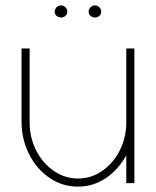

<svg xmlns="http://www.w3.org/2000/svg" viewBox="-20 -680 579 713"><path d="M60 -500H90V-226Q90 -169.5 114.2 -121.5Q138.5 -73.5 180 -45.2Q221.5 -17 270 -17Q318 -17 359.2 -45.2Q400.5 -73.5 424.8 -121.5Q449 -169.5 449 -226V-500H479V0H449V-103Q418 -48 371.5 -17.5Q325 13 270 13Q211.5 13 163.8 -19.5Q116 -52 88.5 -106.5Q61 -161 60 -224ZM207 -615Q200.5 -615 195 -617.8Q189.5 -620.5 186.2 -625.5Q183 -630.5 183 -637Q183 -643 186.2 -648.2Q189.5 -653.5 195 -656.8Q200.5 -660 207 -660Q213 -660 218.2 -656.8Q223.5 -653.5 226.8 -648.2Q230 -643 230 -637Q230 -630.5 226.8 -625.5Q223.5 -620.5 218.2 -617.8Q213 -615 207 -615ZM333 -615Q326.5 -615 321 -617.8Q315.5 -620.5 312.2 -625.5Q309 -630.5 309 -637Q309 -643 312.2 -648.2Q315.5 -653.5 321 -656.8Q326.5 -660 333 -660Q339 -660 344.2 -656.8Q349.5 -653.5 352.8 -648.2Q356 -643 356 -637Q356 -630.5 352.8 -625.5Q349.5 -620.5 344.2 -617.8Q339 -615 333 -615Z"/></svg>

Font: Urbanist
Style: Regular
Weight: 400
Designer: Corey Hu
Foundry: Corey Hu
Version: Version 1.2; befe77262ef67d88f1d94aa3d2e49ef1327b4483